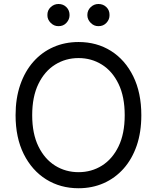

<svg xmlns="http://www.w3.org/2000/svg" viewBox="-20 -952 802 981"><path d="M381.3 9.8Q288.6 9.8 215.8 -35.6Q143.1 -81.1 101.3 -164.8Q59.6 -248.5 59.6 -363.3Q59.6 -449.7 83.5 -518.8Q107.4 -587.9 150.6 -636.7Q193.8 -685.5 252.7 -711.4Q311.5 -737.3 381.3 -737.3Q474.6 -737.3 546.9 -691.9Q619.1 -646.5 660.6 -562.5Q702.1 -478.5 702.1 -363.3Q702.1 -276.9 678.5 -208Q654.8 -139.2 611.6 -90.6Q568.4 -42 509.8 -16.1Q451.2 9.8 381.3 9.8ZM381.3 -72.3Q447.3 -72.3 500.7 -105.7Q554.2 -139.2 585.7 -204.1Q617.2 -269 617.2 -363.3Q617.2 -458 585.7 -523.2Q554.2 -588.4 500.7 -621.8Q447.3 -655.3 381.3 -655.3Q315.4 -655.3 261.7 -621.8Q208 -588.4 176.3 -523.2Q144.5 -458 144.5 -363.3Q144.5 -269 176.3 -204.1Q208 -139.2 261.7 -105.7Q315.4 -72.3 381.3 -72.3ZM278.8 -818.4Q256.3 -817.9 239 -835.2Q221.7 -852.5 222.2 -875Q221.7 -899.4 239 -915.5Q256.3 -931.6 278.8 -931.6Q303.2 -931.6 319.3 -915.5Q335.4 -899.4 335.4 -875Q335.4 -852.5 319.3 -835.2Q303.2 -817.9 278.8 -818.4ZM482.9 -818.4Q460.4 -817.9 443.4 -835.2Q426.3 -852.5 426.3 -875Q426.3 -899.4 443.4 -915.5Q460.4 -931.6 482.9 -931.6Q507.3 -931.6 523.7 -915.5Q540 -899.4 539.6 -875Q540 -852.5 523.7 -835.2Q507.3 -817.9 482.9 -818.4Z"/></svg>

Font: Inter V
Style: 
Weight: 400
Designer: Rasmus Andersson
Foundry: rsms
Version: Version 4.000;git-a3f224843